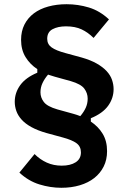

<svg xmlns="http://www.w3.org/2000/svg" viewBox="-20 -730 609 911"><path d="M488 -13Q488 28 472 60Q456 92 427.5 114.5Q399 137 359 149Q319 161 271 161Q219 161 167 145Q115 129 72 89L144 1Q170 27 202 41.5Q234 56 273 56Q314 56 339 40Q364 24 364 -7Q364 -35 343 -50.5Q322 -66 277 -78L200 -99Q158 -111 129 -127Q100 -143 82.5 -162.5Q65 -182 57.5 -203.5Q50 -225 50 -247Q50 -290 76 -326Q102 -362 157 -385V-402Q122 -425 101 -459.5Q80 -494 80 -541Q80 -582 96 -613.5Q112 -645 140.5 -666.5Q169 -688 209 -699Q249 -710 296 -710Q350 -710 401.5 -694.5Q453 -679 497 -638L424 -550Q398 -576 367.5 -590.5Q337 -605 293 -605Q255 -605 229.5 -591.5Q204 -578 204 -546Q204 -520 225 -505Q246 -490 291 -478L368 -457Q410 -445 439 -428.5Q468 -412 486 -392.5Q504 -373 511.5 -351Q519 -329 519 -307Q519 -264 493 -228Q467 -192 411 -169V-153Q446 -130 467 -95.5Q488 -61 488 -13ZM396 -262Q396 -288 380 -309.5Q364 -331 316 -345L240 -366Q222 -371 208 -376Q191 -356 181.5 -335.5Q172 -315 172 -292Q172 -267 188 -246Q204 -225 252 -211L328 -190Q336 -188 344.5 -185Q353 -182 361 -179Q378 -199 387 -219Q396 -239 396 -262Z"/></svg>

Font: IBM Plex Sans Arabic
Style: Bold
Weight: 700
Designer: Mike Abbink, Paul van der Laan, Pieter van Rosmalen, Wael Morcos, Khajak Apelian
Foundry: Bold Monday
Version: Version 1.2